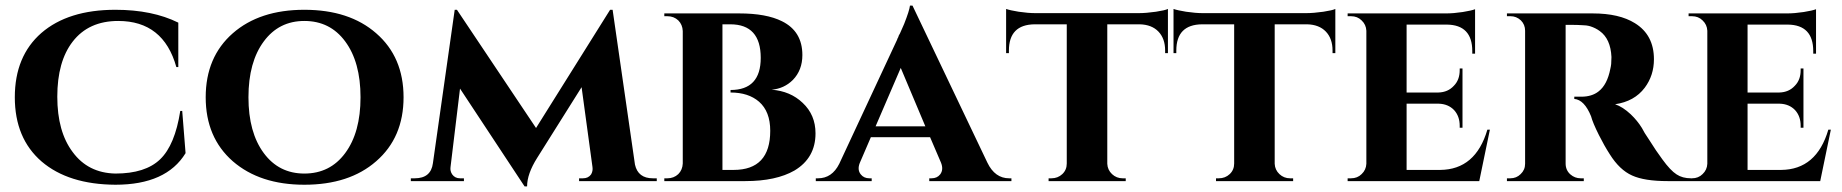

<svg xmlns="http://www.w3.org/2000/svg" viewBox="-20 -648 6591 687"><path d="M632 -251 644 -100Q575 13 393 13Q225 12 129 -70Q33 -153 33 -300Q33 -447 128 -530Q224 -613 393 -613Q525 -613 618 -567V-408H611Q565 -573 403 -573Q297 -573 240 -499Q185 -428 185 -302Q185 -177 240 -104Q295 -29 393 -27Q500 -27 553 -78Q606 -129 625 -251Z M1326 -529Q1424 -444 1424 -300Q1424 -156 1326 -71Q1230 13 1069 13Q910 13 813 -71Q716 -156 716 -300Q716 -444 813 -529Q909 -613 1069 -613Q1230 -613 1326 -529ZM1215 -100Q1270 -174 1270 -300Q1270 -426 1215 -500Q1161 -573 1069 -573Q978 -573 924 -500Q869 -426 869 -300Q869 -174 924 -100Q978 -27 1069 -27Q1161 -27 1215 -100Z M2252 -59Q2263 -10 2316 -10H2330V0H2052V-10H2066Q2085 -10 2095 -24Q2102 -36 2100 -50L2061 -336L1902 -83Q1866 -26 1866 19H1857L1626 -331L1592 -50Q1590 -36 1598 -24Q1608 -10 1626 -10H1640V0H1450V-10H1464Q1522 -10 1529 -64L1607 -613H1615L1898 -190L2163 -613H2172Z M2625 -600Q2722 -600 2778 -572Q2851 -536 2851 -451Q2851 -397 2817 -362Q2786 -331 2741 -327Q2808 -322 2852 -280Q2898 -237 2898 -171Q2898 -83 2823 -38Q2757 0 2647 0H2357V-10H2368Q2391 -10 2407 -25Q2422 -40 2423 -63V-537Q2422 -560 2407 -575Q2391 -590 2368 -590H2357V-600ZM2605 -40Q2736 -40 2736 -180Q2736 -249 2696 -284Q2658 -317 2594 -317V-326Q2702 -326 2702 -441Q2702 -561 2593 -561H2565V-40Z M3513 -66Q3540 -10 3591 -10H3599V0H3305V-10H3313Q3333 -10 3344 -24Q3357 -41 3347 -66L3308 -157H3096L3056 -64Q3047 -40 3060 -24Q3071 -10 3091 -10H3099V0H2899V-10H2907Q2957 -10 2983 -62L3190 -506Q3190 -508 3194 -515L3196 -521L3200 -528Q3208 -547 3215 -562Q3234 -610 3236 -628H3245ZM3291 -196 3203 -405 3113 -196Z M4159 -458H4149V-467Q4149 -510 4125 -535Q4101 -560 4058 -561H3942V-62Q3943 -40 3959 -25Q3975 -10 3997 -10H4008V0H3732V-10H3742Q3765 -10 3781 -25Q3797 -40 3797 -63V-561H3682Q3590 -560 3590 -467V-458H3580V-616Q3594 -611 3625 -606Q3659 -601 3685 -601H4054Q4081 -601 4116 -606Q4149 -611 4159 -616Z M4758 -458H4748V-467Q4748 -510 4724 -535Q4700 -560 4657 -561H4541V-62Q4542 -40 4558 -25Q4574 -10 4596 -10H4607V0H4331V-10H4341Q4364 -10 4380 -25Q4396 -40 4396 -63V-561H4281Q4189 -560 4189 -467V-458H4179V-616Q4193 -611 4224 -606Q4258 -601 4284 -601H4653Q4680 -601 4715 -606Q4748 -611 4758 -616Z M5273 0H4802V-10H4814Q4837 -10 4852 -25Q4868 -40 4869 -62V-538Q4868 -560 4852 -575Q4837 -590 4814 -590H4802V-600H5154Q5181 -600 5214 -605Q5245 -610 5258 -615V-456H5248V-465Q5248 -559 5157 -560H5013V-317H5127Q5161 -318 5182 -341Q5203 -362 5203 -397V-403H5213V-191H5203V-198Q5203 -232 5183 -254Q5162 -276 5128 -277H5013V-40H5133Q5260 -41 5302 -184H5311Z M5679 -600Q5774 -600 5830 -565Q5898 -523 5898 -436Q5898 -378 5865 -334Q5828 -285 5759 -275Q5786 -266 5815 -239Q5839 -216 5855 -190Q5859 -182 5865 -172Q5873 -159 5882 -146Q5905 -109 5928 -78Q5957 -38 5979 -24Q6000 -10 6031 -10V0H5947Q5864 0 5820 -20Q5775 -40 5740 -96Q5720 -127 5701 -165Q5679 -209 5673 -232Q5649 -291 5613 -294V-302H5638Q5676 -302 5700 -321Q5731 -345 5742 -402Q5744 -410 5745 -419Q5746 -431 5746 -444Q5743 -509 5704 -537Q5689 -548 5670 -554Q5656 -558 5639 -558Q5624 -559 5605 -559H5582V-63Q5582 -39 5599 -24Q5615 -10 5636 -10H5647V0H5372V-10H5384Q5406 -10 5421 -25Q5437 -40 5437 -62V-538Q5437 -560 5422 -575Q5406 -590 5385 -590H5372V-600Z M6493 0H6022V-10H6034Q6057 -10 6072 -25Q6088 -40 6089 -62V-538Q6088 -560 6072 -575Q6057 -590 6034 -590H6022V-600H6374Q6401 -600 6434 -605Q6465 -610 6478 -615V-456H6468V-465Q6468 -559 6377 -560H6233V-317H6347Q6381 -318 6402 -341Q6423 -362 6423 -397V-403H6433V-191H6423V-198Q6423 -232 6403 -254Q6382 -276 6348 -277H6233V-40H6353Q6480 -41 6522 -184H6531Z"/></svg>

Font: Cinzel Bold(RUS BY LYAJKA)
Style: Regular
Weight: 700
Designer: Natanael Gama
Version: Version 1.001;PS 001.001;hotconv 1.0.56;makeotf.lib2.0.21325